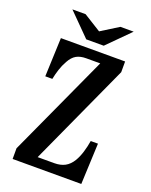

<svg xmlns="http://www.w3.org/2000/svg" viewBox="-161 -964 822 1048"><g transform="rotate(20 250.0 -439.5)"><path d="M200.2 -751 73.2 -878.9H149.9L251 -815.9L352.1 -878.9H429.2L301.8 -751ZM67.9 -710H440.9V-647.9L170.9 -56.2H267.1Q303.2 -56.2 328.9 -69.8Q354.5 -83.5 373 -113.8Q388.2 -139.6 397.9 -171.9Q407.7 -204.1 413.1 -237.8H455.1L444.8 0H45.9V-62L316.9 -653.8H234.9Q201.2 -653.8 178.5 -640.9Q155.8 -627.9 139.2 -597.2Q124 -570.3 115 -542.2Q106 -514.2 100.1 -484.9H59.1Z"/></g></svg>

Font: BIZ UDMincho
Style: Bold
Weight: 700
Monospace: yes
Designer: TypeBank Co., Ltd.
Foundry: Morisawa Inc.
Version: Version 1.06